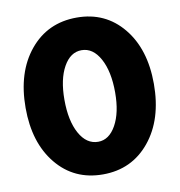

<svg xmlns="http://www.w3.org/2000/svg" viewBox="-80 -778 807 862"><g transform="rotate(-10 323.0 -347.0)"><path d="M321 10Q190 10 110 -87.5Q30 -185 30 -344Q30 -506 111.5 -605Q193 -704 326 -704Q456 -704 536 -607Q616 -510 616 -351Q616 -189 534.5 -89.5Q453 10 321 10ZM325 -138Q375 -138 406.5 -194.5Q438 -251 438 -343Q438 -439 406 -497.5Q374 -556 322 -556Q271 -556 239.5 -499.5Q208 -443 208 -350Q208 -254 240 -196Q272 -138 325 -138Z"/></g></svg>

Font: Cantarell Extra Bold
Style: Regular
Weight: 800
Designer: Dave Crossland, Nikolaus Waxweiler, Florian Fecher, Jacques Le Bailly, Eben Sorkin, Alexei Vanyashin, Alexios Zavras, Em
Version: Version 0.303